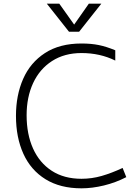

<svg xmlns="http://www.w3.org/2000/svg" viewBox="-20 -1009 743 1046"><path d="M67 0ZM67 -378Q67 -490 106 -579Q145 -668 225 -720Q305 -772 424 -772Q477 -772 518.5 -763.5Q560 -755 608 -735V-679Q525 -720 424 -720Q331 -720 263.5 -676.5Q196 -633 160.5 -556.5Q125 -480 125 -381Q125 -278 160 -200Q195 -122 262 -78.5Q329 -35 424 -35Q480 -35 534 -50.5Q588 -66 648 -94L668 -44Q610 -14 546 1.5Q482 17 424 17Q308 17 228 -32.5Q148 -82 107.5 -171Q67 -260 67 -378ZM532 -989 411 -836H356L235 -989H303L384 -875L464 -989Z"/></svg>

Font: Biryani UltraLight
Style: Regular
Weight: 250
Designer: Dan Reynolds and Mathieu Réguer
Foundry: Dan Reynolds and Mathieu Réguer
Version: Version 1.003; ttfautohint (v1.1) -l 5 -r 5 -G 72 -x 0 -D la